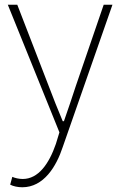

<svg xmlns="http://www.w3.org/2000/svg" viewBox="-20 -547 508 811"><path d="M74 244C165 244 218 156 245 74L455 -527H418L300 -183C285 -138 267 -82 250 -35H245C225 -82 203 -138 186 -183L53 -527H13L231 12L216 61C187 145 142 209 76 209C60 209 43 205 32 200L23 233C36 240 56 244 74 244Z"/></svg>

Font: Noto Sans JP Thin
Style: Regular
Weight: 100
Designer: Ryoko NISHIZUKA 西塚涼子 (kana, bopomofo & ideographs); Paul D. Hunt (Latin, Greek & Cyrillic); Sandoll Communications 산돌커뮤니
Foundry: Adobe
Version: Version 2.004;hotconv 1.0.118;makeotfexe 2.5.65603